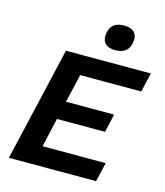

<svg xmlns="http://www.w3.org/2000/svg" viewBox="-127 -976 924 1072"><g transform="rotate(15 335.0 -440.0)"><path d="M443 -734Q407 -734 387.5 -751Q368 -768 370 -801Q376 -880 457 -880Q494 -880 513.5 -863Q533 -846 531 -814Q525 -734 443 -734ZM26 0 179 -660H670L644 -549H291L253 -385H531L507 -279H229L191 -111H556L530 0Z"/></g></svg>

Font: Elaine Sans SemiBold
Style: Italic
Weight: 600
Italic angle: -13°
Designer: Wei Huang
Foundry: Wei Huang
Version: Version 2.001;December 24, 2019;FontCreator 12.0.0.2547 64-b